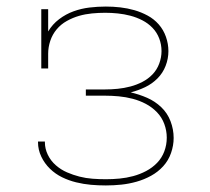

<svg xmlns="http://www.w3.org/2000/svg" viewBox="-20 -558 640 586"><path d="M303 8Q280 8 257.5 6Q235 4 212.5 -1.5Q190 -7 169.5 -17Q149 -27 132.5 -43Q116 -59 106 -80Q96 -101 96 -124Q96 -124 96 -125Q96 -126 96 -126H117Q117 -126 117 -125.5Q117 -125 117 -124Q117 -104 126 -85.5Q135 -67 150.5 -53.5Q166 -40 184.5 -32Q203 -24 222.5 -19Q242 -14 262.5 -12.5Q283 -11 303 -11Q324 -11 345 -13Q366 -15 386.5 -20.5Q407 -26 426 -36Q445 -46 459.5 -61Q474 -76 481.5 -96Q489 -116 489 -138Q489 -159 481.5 -179.5Q474 -200 459 -215.5Q444 -231 425 -241Q406 -251 385 -256.5Q364 -262 342.5 -264Q321 -266 300 -266H242V-285H300Q320 -285 339.5 -287Q359 -289 378 -294Q397 -299 414.5 -308Q432 -317 445.5 -331Q459 -345 466 -364Q473 -383 473 -402Q473 -422 466 -440.5Q459 -459 445.5 -473Q432 -487 414.5 -496Q397 -505 378 -510Q359 -515 339.5 -517Q320 -519 301 -519Q281 -519 260.5 -517Q240 -515 221 -509.5Q202 -504 184 -494Q166 -484 153 -468.5Q140 -453 133.5 -433.5Q127 -414 127 -394V-349H106V-530H127V-462Q140 -484 160.5 -499.5Q181 -515 204.5 -523.5Q228 -532 253 -535Q278 -538 303 -538Q325 -538 347 -535.5Q369 -533 390 -527Q411 -521 430.5 -510.5Q450 -500 464.5 -483.5Q479 -467 486.5 -445.5Q494 -424 494 -402Q494 -379 485.5 -357Q477 -335 460.5 -318.5Q444 -302 423 -292Q402 -282 379 -276Q405 -270 429 -259.5Q453 -249 472 -231Q491 -213 500.5 -188Q510 -163 510 -137Q510 -114 502 -91Q494 -68 478 -50.5Q462 -33 441 -21.5Q420 -10 397 -3.5Q374 3 350.5 5.5Q327 8 303 8Z"/></svg>

Font: Iosevka Slab Thin Extended
Style: Regular
Weight: 100
Width: 7
Monospace: yes
Designer: Belleve Invis
Foundry: Belleve Invis
Version: Version 11.1.1; ttfautohint (v1.8.3)